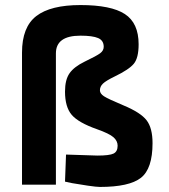

<svg xmlns="http://www.w3.org/2000/svg" viewBox="-20 -730 668 759"><path d="M201 0H67V-522Q67 -623 123.5 -666.5Q180 -710 298 -710Q419 -710 473.5 -674.5Q528 -639 528 -555Q528 -501 509 -478Q490 -455 434 -428Q399 -411 387 -399.5Q375 -388 375 -373Q375 -360 391 -349.5Q407 -339 469 -313Q536 -285 559.5 -254.5Q583 -224 583 -164Q583 -63 537 -27Q491 9 375 9Q362 9 327.5 4Q293 -1 265 -6L237 -12L241 -119Q348 -115 365 -115Q413 -115 429 -123Q445 -131 445 -154Q445 -173 428.5 -187.5Q412 -202 364 -219Q290 -245 263.5 -276Q237 -307 237 -368Q237 -415 255 -440.5Q273 -466 314 -486Q362 -509 376 -519.5Q390 -530 390 -545Q390 -570 368 -579.5Q346 -589 298 -589Q201 -589 201 -519Z"/></svg>

Font: TypoPRO Titillium Maps
Style: 999 wt
Weight: 900
Designer: Campivisivi
Foundry: Accademia di Belle Arti di Urbino and students of MA course of Visual design
Version: Version 001.001